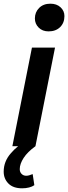

<svg xmlns="http://www.w3.org/2000/svg" viewBox="-38 -792 369 1040"><path d="M29 0 135 -534H260L154 0Q111 31 90 63.5Q69 96 69 124Q69 140 79 150Q89 160 104 160Q112 160 120.5 157.5Q129 155 139 151L148 211Q137 219 119.5 223.5Q102 228 82 228Q33 228 7.5 202Q-18 176 -18 138Q-18 82 21 38Q38 18 60 0ZM225 -622Q192 -622 171.5 -642.5Q151 -663 151 -692Q151 -726 174 -749Q197 -772 235 -772Q269 -772 290 -752.5Q311 -733 311 -705Q311 -668 287.5 -645Q264 -622 225 -622Z"/></svg>

Font: Montserrat Thin SemiBold
Style: Italic
Weight: 600
Italic angle: -11.3°
Version: Version 9.000